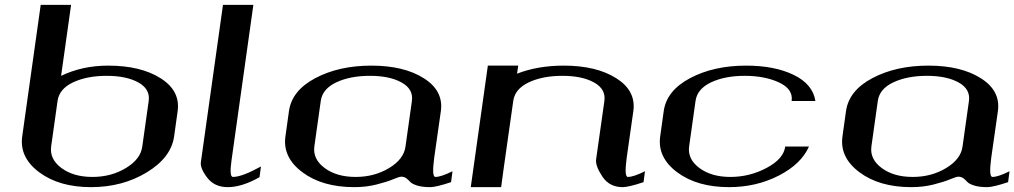

<svg xmlns="http://www.w3.org/2000/svg" viewBox="-20 -770 4174 790"><path d="M272.5 -750 231.4 -458Q319.3 -500 424.8 -500Q558.6 -500 640.6 -448.2Q722.7 -396.5 710.9 -312.5L696.3 -208Q683.6 -121.1 583.5 -60.5Q483.4 0 354.5 0Q223.6 0 141.6 -61Q59.6 -122.1 71.3 -208L147.5 -750ZM216.8 -354.5 190.4 -167Q183.6 -115.2 232.9 -78.6Q282.2 -42 360.4 -42Q437.5 -42 498 -78.6Q558.6 -115.2 565.4 -167L591.8 -354.5Q598.6 -403.3 549.3 -430.7Q500 -458 418.9 -458Q337.9 -458 280.8 -431.2Q223.6 -404.3 216.8 -354.5Z M1022.5 -750 932.6 -110.4Q922.9 -42 938.5 -42Q975.6 -42 1053.7 -85Q1053.7 -85 1047.9 -41Q975.6 0 917 0Q862.3 0 832.5 -39.1Q802.7 -78.1 806.6 -103.5L897.5 -750Z M1648.4 -167 1674.8 -354.5Q1681.6 -403.3 1632.3 -430.7Q1583 -458 1502 -458Q1420.9 -458 1363.8 -431.2Q1306.6 -404.3 1299.8 -354.5L1273.4 -167Q1266.6 -115.2 1315.9 -78.6Q1365.2 -42 1443.4 -42Q1520.5 -42 1581.1 -78.6Q1641.6 -115.2 1648.4 -167ZM1766.6 -121.1Q1755.9 -42 1771.5 -42Q1794.9 -42 1841.8 -65.4L1835.9 -20.5Q1774.4 0 1750 0Q1716.8 0 1695.8 -6.8Q1674.8 -13.7 1668 -21.5Q1661.1 -29.3 1652.3 -36.1Q1643.6 -43 1630.9 -43Q1623 -43 1597.2 -32.2Q1571.3 -21.5 1528.8 -10.7Q1486.3 0 1437.5 0Q1306.6 0 1224.6 -61Q1142.6 -122.1 1154.3 -208L1168.9 -312.5Q1180.7 -397.5 1277.8 -448.7Q1375 -500 1507.8 -500Q1641.6 -500 1723.6 -448.2Q1805.7 -396.5 1793.9 -312.5Z M2112.3 -500 2107.4 -466.8Q2192.4 -500 2299.8 -500Q2433.6 -500 2515.6 -448.2Q2597.7 -396.5 2585.9 -312.5L2558.6 -121.1Q2547.9 -42 2563.5 -42Q2586.9 -42 2633.8 -65.4L2627.9 -20.5Q2566.4 0 2542 0Q2487.3 0 2458.5 -43.5Q2429.7 -86.9 2432.6 -113.3L2466.8 -354.5Q2473.6 -403.3 2424.3 -430.7Q2375 -458 2293.9 -458Q2212.9 -458 2155.8 -431.2Q2098.6 -404.3 2091.8 -354.5L2052.7 -79.1L2042 0H1917L1987.3 -500Z M3335 -354.5H3237.3Q3244.1 -403.3 3185.5 -430.7Q3127 -458 3043.9 -458Q2962.9 -458 2905.8 -431.2Q2848.6 -404.3 2841.8 -354.5L2815.4 -167Q2808.6 -115.2 2857.9 -78.6Q2907.2 -42 2985.4 -42Q3064.5 -42 3134.3 -79.1Q3204.1 -116.2 3210.9 -167H3308.6Q3276.4 -94.7 3184.1 -47.4Q3091.8 0 2979.5 0Q2848.6 0 2766.6 -61Q2684.6 -122.1 2696.3 -208L2710.9 -312.5Q2722.7 -397.5 2819.8 -448.7Q2917 -500 3049.8 -500Q3167 -500 3245.6 -461.9Q3324.2 -423.8 3335 -354.5Z M3940.4 -167 3966.8 -354.5Q3973.6 -403.3 3924.3 -430.7Q3875 -458 3793.9 -458Q3712.9 -458 3655.8 -431.2Q3598.6 -404.3 3591.8 -354.5L3565.4 -167Q3558.6 -115.2 3607.9 -78.6Q3657.2 -42 3735.4 -42Q3812.5 -42 3873 -78.6Q3933.6 -115.2 3940.4 -167ZM4058.6 -121.1Q4047.9 -42 4063.5 -42Q4086.9 -42 4133.8 -65.4L4127.9 -20.5Q4066.4 0 4042 0Q4008.8 0 3987.8 -6.8Q3966.8 -13.7 3960 -21.5Q3953.1 -29.3 3944.3 -36.1Q3935.5 -43 3922.9 -43Q3915 -43 3889.2 -32.2Q3863.3 -21.5 3820.8 -10.7Q3778.3 0 3729.5 0Q3598.6 0 3516.6 -61Q3434.6 -122.1 3446.3 -208L3460.9 -312.5Q3472.7 -397.5 3569.8 -448.7Q3667 -500 3799.8 -500Q3933.6 -500 4015.6 -448.2Q4097.7 -396.5 4085.9 -312.5Z"/></svg>

Font: okolaks
Style: BoldItalic
Weight: 600
Width: 8
Italic angle: -8°
Version: Version 000.6.0